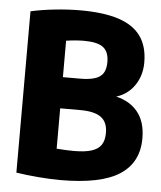

<svg xmlns="http://www.w3.org/2000/svg" viewBox="-54 -797 717 853"><g transform="rotate(5 305.0 -370.5)"><path d="M594 -207Q594 -98.5 510.2 -44.5Q426.5 9.5 246.5 9.5Q203.5 9.5 148.5 5Q93.5 0.5 49.5 -6.5V-726Q99 -737 157.5 -743.2Q216 -749.5 270 -749.5Q374 -749.5 440.8 -727.8Q507.5 -706 540.2 -660.5Q573 -615 573 -543Q573 -485.5 543.5 -441.8Q514 -398 462 -381.5Q523.5 -367.5 558.8 -323.8Q594 -280 594 -207ZM218.5 -609.5V-447H294Q337.5 -447 362.8 -455.8Q388 -464.5 398.8 -482.8Q409.5 -501 409.5 -531Q409.5 -576.5 384 -596.2Q358.5 -616 298 -616Q261.5 -616 218.5 -609.5ZM430.5 -217Q430.5 -264.5 401.2 -286.2Q372 -308 308 -308H218.5V-128Q260.5 -124.5 295 -124.5Q345 -124.5 374.5 -134Q404 -143.5 417.2 -163.5Q430.5 -183.5 430.5 -217Z"/></g></svg>

Font: Encode Sans Condensed ExtraBold
Style: Regular
Weight: 800
Width: 3
Designer: Multiple Designers
Foundry: Impallari Type
Version: Version 2.000